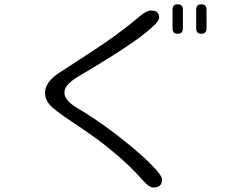

<svg xmlns="http://www.w3.org/2000/svg" viewBox="-20 -794 1040 872"><path d="M769.5 -768.6Q763.7 -762.7 763.7 -749V-666Q763.7 -652.3 769.5 -646.5Q775.4 -640.6 787.1 -640.6Q798.8 -640.6 804.7 -646.5Q810.5 -652.3 810.5 -666V-749Q810.5 -762.7 804.7 -768.6Q798.8 -774.4 787.1 -774.4Q775.4 -774.4 769.5 -768.6ZM877 -768.6Q871.1 -762.7 871.1 -749V-666Q871.1 -652.3 877 -646.5Q882.8 -640.6 894.5 -640.6Q906.2 -640.6 912.1 -646.5Q918 -652.3 918 -666V-749Q918 -762.7 912.1 -768.6Q906.2 -774.4 894.5 -774.4Q882.8 -774.4 877 -768.6ZM703.1 -712.9Q703.1 -734.4 688.5 -742.2Q679.7 -746.1 665 -746.1Q646.5 -746.1 615.2 -720.7Q513.7 -633.8 378.9 -547.9L245.1 -460.9Q184.6 -419.9 184.6 -372.1Q184.6 -344.7 203.1 -321.3Q221.7 -296.9 319.3 -232.4Q514.6 -105.5 631.8 28.3Q658.2 57.6 676.8 57.6Q697.3 57.6 707 47.9Q715.8 39.1 715.8 19.5Q715.8 12.7 705.1 -2.9Q692.4 -21.5 658.2 -55.7Q596.7 -115.2 505.9 -184.6Q415 -253.9 332 -302.7Q272.5 -337.9 272.5 -372.1Q272.5 -383.8 276.4 -392.6Q291 -419.9 330.1 -443.4Q518.6 -553.7 614.3 -624Q680.7 -673.8 697.3 -699.2Q703.1 -709 703.1 -712.9Z"/></svg>

Font: FakePearl
Style: ExtraLight
Weight: 300
Version: Version 1.2